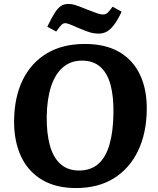

<svg xmlns="http://www.w3.org/2000/svg" viewBox="-20 -939 802 974"><path d="M51.5 -328Q53 -447.5 95.7 -534.3Q138.5 -621 218 -668.5Q297.5 -716 410.5 -716Q515 -716 585 -675.3Q655 -634.5 690.5 -559.3Q726 -484 724.5 -382Q723 -262.5 680 -173.2Q637 -84 557.5 -34.5Q478 15 365.5 15Q263.5 15 192.7 -27.2Q122 -69.5 86.2 -146.7Q50.5 -224 51.5 -328ZM217 -349Q216 -264 232.8 -202.3Q249.5 -140.5 286.5 -107.3Q323.5 -74 380.5 -74Q441 -74 479 -107.8Q517 -141.5 535.5 -206Q554 -270.5 555.5 -362.5Q557 -447 541.2 -507Q525.5 -567 489.5 -599.2Q453.5 -631.5 395.5 -631.5Q339 -631.5 299.5 -597.7Q260 -564 239.3 -500.7Q218.5 -437.5 217 -349ZM481.5 -768.5Q458 -768.5 437.5 -774.5Q417 -780.5 389 -792.5Q356 -807 337.5 -814.2Q319 -821.5 312.5 -821.5Q300.5 -821.5 292.5 -813.7Q284.5 -806 265 -779L220 -803.5Q241.5 -848.5 257.5 -873.5Q273.5 -898.5 289.5 -908.8Q305.5 -919 327 -919Q344 -919 362.5 -913.3Q381 -907.5 423.5 -890Q456.5 -877 473.3 -871.3Q490 -865.5 503 -865.5Q516 -865.5 525 -873.5Q534 -881.5 551.5 -905L597 -879.5Q577.5 -838.5 559.3 -814Q541 -789.5 522.3 -779Q503.5 -768.5 481.5 -768.5Z"/></svg>

Font: Literata
Style: Italic
Weight: 400
Italic angle: -2°
Designer: Latin by Veronika Burian and Jose Scaglione. Greek by Irene Vlachou. Cyrillic by Vera Evstafieva
Foundry: TypeTogether
Version: Version 3.103;gftools[0.9.29]